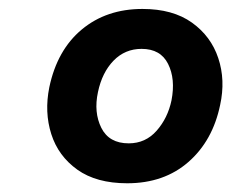

<svg xmlns="http://www.w3.org/2000/svg" viewBox="-20 -748 530 440"><path d="M271.5 -328Q201 -328 157.2 -359.2Q113.5 -390.5 97.5 -440.8Q81.5 -491 93 -548Q111 -633.5 167.5 -680.5Q224 -727.5 306.5 -727.5Q376 -727.5 419.8 -696.2Q463.5 -665 480.2 -614.8Q497 -564.5 484.5 -507.5Q467.5 -425.5 411.8 -376.8Q356 -328 271.5 -328ZM275 -419.5Q313.5 -419.5 339 -448.5Q364.5 -477.5 373 -518Q382.5 -567 365.2 -601.5Q348 -636 304.5 -636Q266.5 -636 240.2 -609Q214 -582 204.5 -537Q194.5 -490.5 212.2 -455Q230 -419.5 275 -419.5Z"/></svg>

Font: Commissioner
Style: Bold Italic
Weight: 700
Italic angle: -12°
Designer: Kostas Bartsokas
Foundry: Kostas Bartsokas
Version: Version 1.000; ttfautohint (v1.8.3)